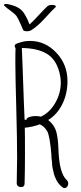

<svg xmlns="http://www.w3.org/2000/svg" viewBox="-47 -952 410 976"><path d="M97 -355Q86 -350 88 -343H80L78 -344Q77 -365 74.5 -427Q72 -489 71 -525Q70 -558 67.5 -622Q65 -686 64 -708Q150 -707 197.5 -674.5Q245 -642 259 -565Q262 -548 262 -532Q262 -478 234 -429Q206 -380 161 -359Q149 -362 135 -362Q113 -362 97 -355ZM32 -708Q31 -691 31 -631Q31 -570 36 -390Q40 -246 40 -149Q40 -114 39 -85Q38 -56 38 -21Q38 -12 44 -6.5Q50 -1 59 -1Q78 -1 78 -19Q80 -89 80 -175Q80 -274 79 -303H82Q121 -307 155 -320Q178 -311 194 -283Q206 -259 214 -170Q214 -151 217 -130Q217 -110 222 -90Q229 -58 233 -51Q234 -48 237 -43Q240 -38 241 -34Q251 -16 268 -2Q274 4 281 4Q289 4 294.5 -3Q300 -10 300 -19Q300 -29 292 -37Q254 -71 250 -194Q248 -252 238.5 -284.5Q229 -317 198 -342Q244 -370 270 -423Q296 -476 296 -540Q296 -624 239.5 -684Q183 -744 105 -744Q74 -744 46 -733Q39 -733 36 -728Q29 -728 28 -720Q27 -712 32 -708ZM237 -919Q237 -927 215 -927Q204 -927 196 -922Q182 -910 150 -875Q121 -843 103 -828Q91 -861 73 -888Q51 -920 -8 -931Q-24 -934 -27 -927Q-27 -925 -26 -924Q-16 -913 6 -898Q29 -881 37 -870Q45 -859 58 -829Q70 -802 70 -801Q73 -793 91 -793Q103 -793 111 -798Q144 -818 182 -860Q221 -903 235 -915Q237 -917 237 -919Z"/></svg>

Font: Neythal
Style: Regular
Weight: 400
Designer: Tharique Azeez
Foundry: Tharique Azeez
Version: Version 0.44